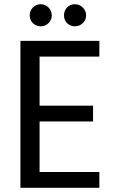

<svg xmlns="http://www.w3.org/2000/svg" viewBox="-20 -892 553 912"><path d="M174 -767C202 -767 226 -790 226 -819C226 -848 202 -872 174 -872C143 -872 121 -848 121 -819C121 -790 143 -767 174 -767ZM336 -767C365 -767 389 -790 389 -819C389 -848 365 -872 336 -872C305 -872 284 -848 284 -819C284 -790 305 -767 336 -767ZM452 -698H77V0H452V-75H168V-315H422V-390H168V-623H452Z"/></svg>

Font: Matrixport Regular
Style: Regular
Weight: 400
Designer: Ninad Kale (Devanagari), Jonny Pinhorn (Latin)
Foundry: Indian Type Foundry
Version: Version 3.200;PS 1.000;hotconv 16.6.54;makeotf.lib2.5.65590